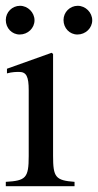

<svg xmlns="http://www.w3.org/2000/svg" viewBox="-30 -642 338 662"><path d="M288 -572C288 -599 265 -622 238 -622C211 -622 189 -600 189 -573C189 -545 210 -523 237 -523C265 -523 288 -545 288 -572ZM89 -572C89 -599 66 -622 39 -622C12 -622 -10 -600 -10 -573C-10 -545 11 -523 38 -523C66 -523 89 -545 89 -572ZM227 0V-15C161 -20 153 -31 153 -105V-456L148 -460L-6 -405V-389C12 -394 27 -394 36 -394C61 -394 69 -378 69 -331V-104C69 -28 59 -19 -10 -15V0Z"/></svg>

Font: XITS Math
Style: Regular
Weight: 400
Designer: MicroPress Inc., with final additions and corrections provided by Coen Hoffman, Elsevier (retired)
Version: Version 1.108